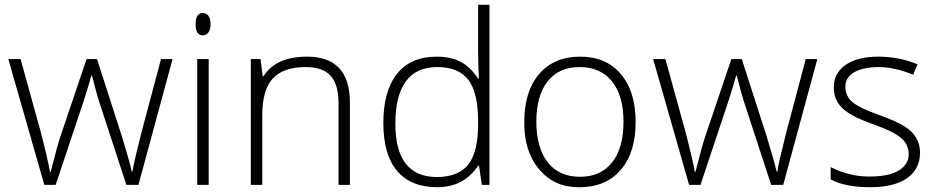

<svg xmlns="http://www.w3.org/2000/svg" viewBox="-20 -780 3949 810"><path d="M564 0H513.2L397 -355Q385.3 -393.1 368.2 -460.9H365.2L355 -424.8L333 -354L214.8 0H167L15.1 -530.8H66.9L151.9 -223.1Q180.2 -115.2 190.9 -55.2H193.8Q222.2 -168 235.8 -207L345.2 -530.8H389.2L493.2 -208Q527.8 -94.7 536.1 -56.2H539.1Q542.5 -85.9 578.1 -226.1L659.2 -530.8H708Z M835.9 -725.1Q851.1 -725.1 859.6 -712.9Q868.2 -700.7 868.2 -678.5Q868.2 -656.2 859.6 -643.6Q851.1 -630.9 835.9 -630.9Q805.2 -630.9 805.2 -678Q805.2 -725.1 835.9 -725.1ZM860.4 0H812V-530.8H860.4Z M1275.4 -541Q1456.1 -541 1456.1 -347.2V0H1408.2V-344.2Q1408.2 -423.8 1374.8 -460.4Q1341.3 -497.1 1270 -497.1Q1175.8 -497.1 1131.1 -449.2Q1086.4 -401.4 1086.4 -293V0H1038.1V-530.8H1079.1L1088.4 -458H1091.3Q1143.6 -541 1275.4 -541Z M2044.9 0H2012.7L2001 -81.1H1997.1Q1936.5 9.8 1825 9.8Q1713.4 9.8 1655.3 -58.8Q1597.2 -127.4 1597.2 -261.5Q1597.2 -395.5 1654.8 -468.3Q1712.4 -541 1822.3 -541Q1880.9 -541 1922.6 -519.5Q1964.4 -498 1997.1 -448.2H2000Q1997.1 -509.8 1997.1 -568.8V-759.8H2044.9ZM1997.1 -257.8V-266.1Q1997.1 -389.6 1955.6 -443.4Q1914.1 -497.1 1825 -497.1Q1735.8 -497.1 1691.9 -436.3Q1647.9 -375.5 1647.9 -258.8Q1647.9 -33.2 1823.2 -33.2Q1913.1 -33.2 1955.1 -85.4Q1997.1 -137.7 1997.1 -257.8Z M2191.9 -266.1Q2191.9 -395.5 2254.9 -468.3Q2317.9 -541 2427.5 -541Q2537.1 -541 2599.4 -467.3Q2661.6 -393.6 2661.6 -264.9Q2661.6 -136.2 2598.6 -63.2Q2535.6 9.8 2424.8 9.8Q2422.4 9.8 2419.4 9.8Q2318.4 9.8 2255.1 -64.9Q2191.9 -139.6 2191.9 -258.8Q2191.9 -262.7 2191.9 -266.1ZM2290.5 -95.2Q2338.9 -34.2 2426.8 -34.2Q2514.6 -34.2 2562.5 -95.2Q2610.4 -156.2 2610.4 -266.4Q2610.4 -376.5 2561.8 -436.8Q2513.2 -497.1 2425.5 -497.1Q2337.9 -497.1 2290.3 -436.8Q2242.7 -376.5 2242.7 -266.8Q2242.7 -157.2 2290.5 -95.2Z M3284.2 0H3233.4L3117.2 -355Q3105.5 -393.1 3088.4 -460.9H3085.4L3075.2 -424.8L3053.2 -354L2935.1 0H2887.2L2735.4 -530.8H2787.1L2872.1 -223.1Q2900.4 -115.2 2911.1 -55.2H2914.1Q2942.4 -168 2956.1 -207L3065.4 -530.8H3109.4L3213.4 -208Q3248 -94.7 3256.3 -56.2H3259.3Q3262.7 -85.9 3298.3 -226.1L3379.4 -530.8H3428.2Z M3484.4 -75.2Q3562.5 -35.2 3646.5 -35.2Q3730.5 -35.2 3772 -60.8Q3813.5 -86.4 3813.5 -128.9Q3813.5 -171.4 3780.8 -198.5Q3748 -225.6 3671.9 -252.7Q3595.7 -279.8 3562.5 -301.3Q3529.3 -322.8 3513.4 -349.1Q3497.6 -375.5 3497.6 -412.1Q3497.6 -471.2 3547.4 -506.3Q3598.1 -541 3685.8 -541Q3773.4 -541 3850.6 -508.8L3832.5 -464.8Q3752.4 -497.1 3687.5 -497.1Q3622.6 -497.1 3584.5 -475.6Q3546.4 -454.1 3546.4 -414.3Q3546.4 -374.5 3575.9 -349.6Q3605.5 -324.7 3684.1 -296.6Q3762.7 -268.6 3795.9 -247.1Q3861.3 -206.1 3861.3 -136.5Q3861.3 -66.9 3807.1 -28.6Q3752.9 9.8 3649.7 9.8Q3546.4 9.8 3484.4 -22.9Z"/></svg>

Font: Open Sans Hebrew Light
Style: Regular
Weight: 300
Foundry: Ascender Corporation, Yanek Iontef
Version: Version 2.001;PS 002.001;hotconv 1.0.70;makeotf.lib2.5.58329